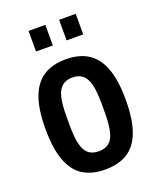

<svg xmlns="http://www.w3.org/2000/svg" viewBox="-137 -807 743 903"><g transform="rotate(-20 234.0 -356.0)"><path d="M234 12Q167 12 122.5 -16Q78 -44 55.5 -105Q33 -166 33 -263Q33 -361 55.5 -421.5Q78 -482 122.5 -510.5Q167 -539 234 -539Q301 -539 345.5 -510.5Q390 -482 412.5 -421.5Q435 -361 435 -263Q435 -166 412.5 -105Q390 -44 345.5 -16Q301 12 234 12ZM234 -79Q266 -79 285.5 -95Q305 -111 313.5 -146.5Q322 -182 322 -240V-286Q322 -344 313.5 -379.5Q305 -415 285.5 -431.5Q266 -448 234 -448Q202 -448 182.5 -431.5Q163 -415 154.5 -379.5Q146 -344 146 -286V-240Q146 -182 154.5 -146.5Q163 -111 182.5 -95Q202 -79 234 -79ZM116 -621V-724H200V-621ZM269 -621V-724H352V-621Z"/></g></svg>

Font: Archivo SemiBold Condensed
Style: Regular
Weight: 600
Width: 3
Version: Version 2.001